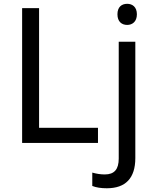

<svg xmlns="http://www.w3.org/2000/svg" viewBox="-20 -757 822 1017"><path d="M602.1 -681.2C602.1 -642.6 624.5 -625 653.8 -625C681.2 -625 705.1 -642.6 705.1 -681.2C705.1 -720.2 681.2 -736.8 653.8 -736.8C624.5 -736.8 602.1 -720.2 602.1 -681.2ZM499 0V-80.1H187V-713.9H97.2V0ZM545.9 240.2C645 240.2 696.8 187 696.8 80.1V-536.1H608.9V83C608.9 139.6 585.9 167 535.2 167C513.2 167 491.2 163.6 468.8 157.2V228C489.7 236.3 515.1 240.2 545.9 240.2Z"/></svg>

Font: Noto Reveo Sans
Style: Regular
Weight: 400
Designer: Monotype Design team
Foundry: Monotype Imaging Inc.
Version: Version 1.04